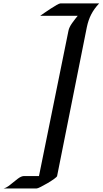

<svg xmlns="http://www.w3.org/2000/svg" viewBox="-72 -934 599 1122"><path d="M507.3 -914.1Q478 -882.8 461.2 -850.1Q444.3 -817.4 435.5 -775.4L261.7 94.7Q260.7 99.6 244.6 111.3Q228.5 123 206.5 136Q184.6 148.9 166 158.2Q147.5 167.5 141.1 167.5H-51.8Q-34.2 163.6 -12.5 145.8Q9.3 127.9 30.8 111.3Q52.2 94.7 68.8 94.7H155.8L328.1 -754.4Q332 -774.9 350.3 -800.3Q368.7 -825.7 382.3 -841.8H163.1Q169.9 -846.7 186.8 -858.4Q203.6 -870.1 223.1 -882.8Q242.7 -895.5 258.8 -904.8Q274.9 -914.1 281.2 -914.1Z"/></svg>

Font: Lugrasimo
Style: Regular
Weight: 400
Designer: The DocRepair Project, Astigmatic (AOETI)
Foundry: Google
Version: Version 1.001